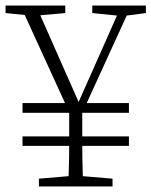

<svg xmlns="http://www.w3.org/2000/svg" viewBox="-26 -671 545 691"><path d="M55 -146V-180H223V-265H55V-300H208L63 -617L-6 -624V-651H209V-624L119 -616L257 -304L395 -615L306 -624V-651H499V-624L430 -615L286 -300H438V-265H270V-264V-180H438V-146H270Q270 -122 270.5 -96.5Q271 -71 272 -37L379 -28V0H114V-28L221 -37Q222 -71 222.5 -96Q223 -121 223 -146Z"/></svg>

Font: Source Serif Pro Light
Style: Regular
Weight: 300
Designer: Frank Grießhammer
Foundry: Adobe Systems Incorporated
Version: Version 3.001;hotconv 1.0.111;makeotfexe 2.5.65597